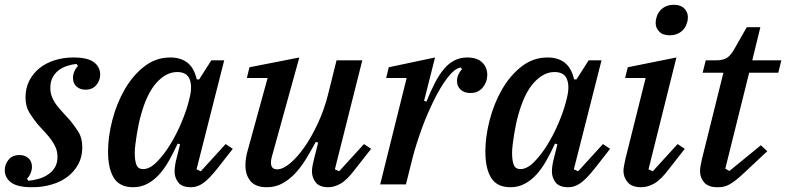

<svg xmlns="http://www.w3.org/2000/svg" viewBox="-28 -773 3296 805"><path d="M107 12Q45 12 18.5 -8Q-8 -28 -8 -60Q-8 -84 8 -103.5Q24 -123 54 -123Q76 -123 91 -110Q106 -97 106 -73Q106 -60 100 -46Q94 -32 85 -24L91 -15Q112 -17 133.5 -23Q155 -29 173 -41Q191 -53 202 -71Q213 -89 213 -115Q213 -136 206 -153Q199 -170 187.5 -186Q176 -202 161 -218Q146 -234 130 -252Q111 -275 95 -301Q79 -327 79 -365Q79 -404 95 -435Q111 -466 138 -487.5Q165 -509 201.5 -520.5Q238 -532 279 -532Q340 -532 366 -512Q392 -492 392 -460Q392 -436 376 -416.5Q360 -397 330 -397Q308 -397 293 -410Q278 -423 278 -447Q278 -460 284 -474Q290 -488 299 -496L293 -505Q273 -503 253 -496.5Q233 -490 217.5 -478Q202 -466 192.5 -448Q183 -430 183 -405Q183 -384 190 -366.5Q197 -349 209 -333Q221 -317 236 -301Q251 -285 267 -267Q285 -245 301 -219.5Q317 -194 317 -155Q317 -115 300 -84Q283 -53 254.5 -31.5Q226 -10 187.5 1Q149 12 107 12Z M530 12Q474 12 449.5 -27Q425 -66 425 -138Q425 -200 443 -269.5Q461 -339 494.5 -397.5Q528 -456 576.5 -494Q625 -532 686 -532Q730 -532 758 -510Q786 -488 797 -440H807L858 -520H912L796 -63L814 -55L918 -169L948 -149L883 -66Q848 -22 823.5 -5Q799 12 773 12Q735 12 719.5 -8Q704 -28 704 -54Q704 -67 706.5 -82Q709 -97 712 -108L727 -168L717 -171Q699 -132 680 -98.5Q661 -65 638.5 -40.5Q616 -16 589 -2Q562 12 530 12ZM572 -64Q600 -64 630 -94.5Q660 -125 686.5 -168.5Q713 -212 733 -260Q753 -308 762 -343L767 -363Q779 -411 767 -441Q755 -471 715 -471Q669 -471 628.5 -426.5Q588 -382 563 -291Q558 -274 553.5 -252.5Q549 -231 545.5 -209Q542 -187 539.5 -167Q537 -147 537 -132Q537 -100 544 -82Q551 -64 572 -64Z M1091 12Q1044 12 1022.5 -13.5Q1001 -39 1001 -80Q1001 -95 1003.5 -111Q1006 -127 1011 -144L1094 -446H1007L1018 -491L1227 -532L1111 -113Q1108 -101 1108 -91Q1108 -63 1134 -63Q1158 -63 1188.5 -88.5Q1219 -114 1249 -157Q1279 -200 1305.5 -257.5Q1332 -315 1348 -379L1383 -520H1491L1376 -63L1394 -55L1498 -169L1528 -149L1463 -66Q1427 -18 1400 -3Q1373 12 1349 12Q1311 12 1295.5 -8.5Q1280 -29 1280 -54Q1280 -67 1283 -82Q1286 -97 1289 -108L1306 -175L1296 -178Q1276 -141 1255 -106.5Q1234 -72 1209.5 -46Q1185 -20 1156 -4Q1127 12 1091 12Z M1677 -446H1591L1602 -491L1796 -532L1750 -350L1760 -347Q1778 -392 1796 -426.5Q1814 -461 1834 -484.5Q1854 -508 1878 -520Q1902 -532 1931 -532Q1972 -532 1993.5 -511.5Q2015 -491 2015 -459Q2015 -429 1996 -406Q1977 -383 1944 -383Q1919 -383 1903.5 -397Q1888 -411 1888 -434Q1888 -448 1894.5 -461.5Q1901 -475 1909 -483L1903 -490Q1877 -485 1847 -445.5Q1817 -406 1787 -344Q1778 -325 1766 -298Q1754 -271 1742.5 -239.5Q1731 -208 1720 -174Q1709 -140 1701 -108L1674 0H1566Z M2112 12Q2056 12 2031.5 -27Q2007 -66 2007 -138Q2007 -200 2025 -269.5Q2043 -339 2076.5 -397.5Q2110 -456 2158.5 -494Q2207 -532 2268 -532Q2312 -532 2340 -510Q2368 -488 2379 -440H2389L2440 -520H2494L2378 -63L2396 -55L2500 -169L2530 -149L2465 -66Q2430 -22 2405.5 -5Q2381 12 2355 12Q2317 12 2301.5 -8Q2286 -28 2286 -54Q2286 -67 2288.5 -82Q2291 -97 2294 -108L2309 -168L2299 -171Q2281 -132 2262 -98.5Q2243 -65 2220.5 -40.5Q2198 -16 2171 -2Q2144 12 2112 12ZM2154 -64Q2182 -64 2212 -94.5Q2242 -125 2268.5 -168.5Q2295 -212 2315 -260Q2335 -308 2344 -343L2349 -363Q2361 -411 2349 -441Q2337 -471 2297 -471Q2251 -471 2210.5 -426.5Q2170 -382 2145 -291Q2140 -274 2135.5 -252.5Q2131 -231 2127.5 -209Q2124 -187 2121.5 -167Q2119 -147 2119 -132Q2119 -100 2126 -82Q2133 -64 2154 -64Z M2661 12Q2621 12 2603.5 -9Q2586 -30 2586 -56Q2586 -67 2589 -81Q2592 -95 2594 -106L2679 -446H2593L2604 -491L2808 -532L2691 -63L2709 -55L2813 -169L2843 -149L2778 -66Q2743 -19 2715 -3.5Q2687 12 2661 12ZM2780 -625Q2751 -625 2736 -640.5Q2721 -656 2721 -676Q2721 -687 2724 -698Q2730 -723 2749.5 -738Q2769 -753 2797 -753Q2826 -753 2841 -737.5Q2856 -722 2856 -702Q2856 -697 2855.5 -691Q2855 -685 2853 -680Q2847 -655 2827.5 -640Q2808 -625 2780 -625Z M2980 12Q2941 12 2924 -8.5Q2907 -29 2907 -55Q2907 -67 2910 -81.5Q2913 -96 2915 -106L3005 -468H2918L2931 -520H2972Q3004 -520 3020 -530.5Q3036 -541 3050 -566L3103 -659H3160L3126 -520H3248L3235 -468H3113L3013 -66L3030 -56L3162 -164L3189 -139L3095 -51Q3074 -31 3058 -18.5Q3042 -6 3029 1Q3016 8 3004.5 10Q2993 12 2980 12Z"/></svg>

Font: IBM Plex Serif Medium
Style: Italic
Weight: 500
Italic angle: -14°
Designer: Mike Abbink, Paul van der Laan, Pieter van Rosmalen
Foundry: Bold Monday
Version: Version 2.5